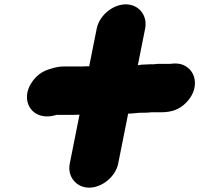

<svg xmlns="http://www.w3.org/2000/svg" viewBox="-20 -709 918 884"><path d="M524.2 44 570.1 -186H574.1C594 -186 611.5 -190 630.9 -190H644.9C654.9 -190 665.4 -190.7 676.3 -192H718.3C771 -192 806.2 -204.2 839.1 -238.5C889.8 -291.4 887.5 -359.4 848.7 -394C825.5 -414.7 798.7 -419.8 763.8 -415H726.8C713 -415.7 699.5 -415 686.5 -413H670.5C663.8 -413 656.4 -412.7 648.3 -412C637.6 -412 627.1 -411 616.7 -409H614.7L648.2 -577C660.3 -637.5 619.4 -689 559.1 -689C498.7 -689 437.3 -637.5 425.2 -577L390.7 -404H389.7C376.9 -403.3 366.1 -403 357.5 -403H274.5C255.8 -403 236.1 -399.7 215.5 -393L202.7 -389C172 -379 147 -360 127.8 -332C108.5 -304 101 -275.7 105.3 -247C112.9 -196 164 -156.3 239.9 -180H312.9C322.9 -180 334 -180.3 346.1 -181L301.2 44C289.3 103.7 330.7 155 390.6 155C450.4 155 512.3 103.7 524.2 44Z"/></svg>

Font: Smoothie
Style: BlkIt
Weight: 900
Foundry: Cannot Into Space Fonts
Version: Version 0.8